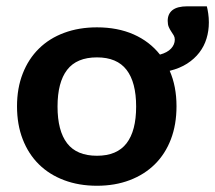

<svg xmlns="http://www.w3.org/2000/svg" viewBox="-20 -579 679 606"><path d="M286.1 -492.7Q351.1 -492.7 401.6 -470.5Q452.1 -448.2 484.9 -406.7Q508.3 -413.1 520 -425.8Q531.7 -438.5 531.7 -454.1Q531.7 -461.4 528.3 -467.3Q524.9 -473.1 520.5 -479.5Q516.1 -485.8 512.7 -493.7Q509.3 -501.5 509.3 -513.2Q509.3 -535.2 524.4 -547.1Q539.6 -559.1 571.8 -559.1H632.8Q635.3 -549.8 637.2 -536.4Q639.2 -522.9 639.2 -508.3Q639.2 -481.4 631.8 -457.3Q624.5 -433.1 609.1 -413.1Q593.8 -393.1 570.6 -378.2Q547.4 -363.3 515.6 -355.5Q537.1 -306.6 537.1 -243.7Q537.1 -185.5 519.3 -139.2Q501.5 -92.8 468.5 -60.3Q435.5 -27.8 389.2 -10.3Q342.8 7.3 286.1 7.3Q229 7.3 182.4 -10.3Q135.7 -27.8 102.8 -60.3Q69.8 -92.8 51.8 -139.2Q33.7 -185.5 33.7 -243.7Q33.7 -300.8 51.8 -346.9Q69.8 -393.1 102.8 -425.5Q135.7 -458 182.4 -475.3Q229 -492.7 286.1 -492.7ZM286.1 -87.4Q349.1 -87.4 379.4 -126.7Q409.7 -166 409.7 -242.7Q409.7 -319.3 379.4 -358.6Q349.1 -397.9 286.1 -397.9Q222.2 -397.9 191.9 -358.6Q161.6 -319.3 161.6 -242.7Q161.6 -166 191.9 -126.7Q222.2 -87.4 286.1 -87.4Z"/></svg>

Font: Carlito
Style: Bold
Weight: 700
Designer: Lukasz Dziedzic
Foundry: tyPoland Lukasz Dziedzic
Version: Version 1.104